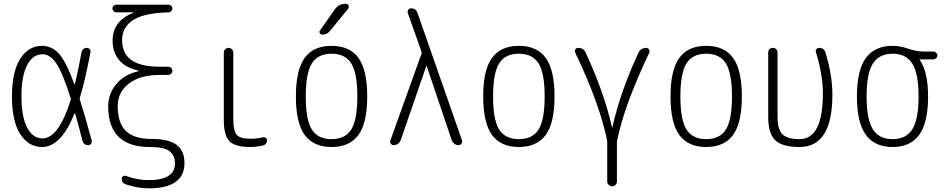

<svg xmlns="http://www.w3.org/2000/svg" viewBox="-20 -775 5040 1025"><path d="M207 -485.4Q155.3 -485.4 125 -427.7Q94.7 -370.1 94.7 -260.3Q94.7 -150.4 125 -93.3Q155.3 -36.1 207 -36.1Q293 -36.1 357.4 -241.2Q359.4 -246.1 357.4 -251Q312.5 -391.6 279.3 -438.5Q246.1 -485.4 207 -485.4ZM204.1 9.8Q132.8 9.8 88.4 -58.6Q43.9 -127 43.9 -259.8Q43.9 -391.6 87.9 -460.9Q131.8 -530.3 204.1 -530.3Q255.9 -530.3 293.9 -489.3Q332 -448.2 377 -325.2Q377.9 -325.2 379.9 -326.2Q399.4 -408.2 415 -495.1Q417 -505.9 424.8 -512.7Q432.6 -519.5 442.9 -519.5Q453.1 -519.5 459 -512.2Q464.8 -504.9 462.9 -496.1Q436.5 -354.5 406.2 -252Q404.3 -248 406.2 -243.2Q434.6 -155.3 469.7 -24.4Q471.7 -15.6 466.3 -7.8Q460.9 0 451.2 0Q426.8 0 419.9 -24.4Q402.3 -95.7 380.9 -169.9Q379.9 -170.9 377.9 -169.9Q306.6 9.8 204.1 9.8Z M780.3 9.8Q558.6 9.8 557.6 -205.1Q557.6 -275.4 601.1 -326.7Q644.5 -377.9 717.8 -394.5Q718.8 -394.5 718.8 -397.5Q718.8 -398.4 717.8 -398.4Q650.4 -413.1 615.7 -454.6Q581.1 -496.1 581.1 -557.6Q581.1 -663.1 690.4 -706.1Q692.4 -706.1 692.4 -708Q692.4 -709 691.4 -709H600.6Q592.8 -709 586.4 -715.3Q580.1 -721.7 580.1 -730Q580.1 -738.3 586.4 -744.1Q592.8 -750 600.6 -750H879.9Q887.7 -750 894 -744.1Q900.4 -738.3 900.4 -730Q900.4 -721.7 894 -715.3Q887.7 -709 879.9 -709Q751 -706.1 691.4 -668.5Q631.8 -630.9 631.8 -560.5Q631.8 -418.9 831.1 -418.9H877.9Q886.7 -418.9 893.6 -412.6Q900.4 -406.2 900.4 -397Q900.4 -387.7 893.6 -381.3Q886.7 -375 877.9 -375H831.1Q727.5 -375 668 -328.6Q608.4 -282.2 608.4 -209Q608.4 -118.2 652.3 -75.7Q696.3 -33.2 790 -33.2Q881.8 -33.2 923.3 -1.5Q964.8 30.3 964.8 95.7Q964.8 229.5 775.4 230.5Q714.8 230.5 651.4 209Q629.9 203.1 629.9 178.7Q629.9 170.9 636.7 166Q643.6 161.1 652.3 164.1Q718.8 187.5 772.5 186.5Q914.1 186.5 914.1 97.7Q914.1 54.7 885.3 32.2Q856.4 9.8 780.3 9.8Z M1315.4 9.8Q1235.4 9.8 1205.1 -21Q1174.8 -51.8 1174.8 -134.8V-494.1Q1174.8 -504.9 1182.6 -512.2Q1190.4 -519.5 1200.2 -519.5Q1210 -519.5 1217.8 -511.7Q1225.6 -503.9 1225.6 -494.1V-139.6Q1225.6 -75.2 1244.1 -54.7Q1262.7 -34.2 1320.3 -34.2Q1349.6 -34.2 1382.8 -42Q1390.6 -43.9 1397.9 -39.6Q1405.3 -35.2 1405.3 -27.3Q1405.3 -2.9 1382.8 2Q1348.6 9.8 1315.4 9.8Z M1855.5 -436Q1823.2 -488.3 1750 -488.3Q1676.8 -488.3 1644.5 -436Q1612.3 -383.8 1612.3 -259.8Q1612.3 -135.7 1644.5 -84Q1676.8 -32.2 1750 -32.2Q1823.2 -32.2 1855.5 -84Q1887.7 -135.7 1887.7 -259.8Q1887.7 -383.8 1855.5 -436ZM1893.6 -54.7Q1846.7 9.8 1750 9.8Q1653.3 9.8 1606.4 -54.7Q1559.6 -119.1 1559.6 -260.3Q1559.6 -401.4 1606.4 -465.8Q1653.3 -530.3 1750 -530.3Q1846.7 -530.3 1893.6 -465.8Q1940.4 -401.4 1940.4 -260.3Q1940.4 -119.1 1893.6 -54.7ZM1824.2 -754.9H1826.2Q1835.9 -754.9 1840.3 -745.6Q1844.7 -736.3 1837.9 -727.5L1742.2 -610.4Q1727.5 -590.8 1700.2 -589.8Q1692.4 -589.8 1687.5 -597.7Q1682.6 -605.5 1688.5 -612.3L1767.6 -725.6Q1789.1 -754.9 1824.2 -754.9Z M2082 0Q2072.3 0 2066.4 -7.8Q2060.5 -15.6 2064.5 -26.4L2230.5 -489.3Q2231.4 -494.1 2230.5 -498L2157.2 -705.1Q2154.3 -713.9 2159.2 -722.2Q2164.1 -730.5 2173.8 -730.5Q2201.2 -730.5 2209 -705.1L2446.3 -26.4Q2449.2 -16.6 2443.8 -8.3Q2438.5 0 2427.7 0Q2416 0 2406.2 -7.3Q2396.5 -14.6 2391.6 -26.4L2257.8 -422.9Q2257.8 -423.8 2256.8 -423.8Q2255.9 -423.8 2255.9 -422.9L2119.1 -26.4Q2115.2 -15.6 2104.5 -7.8Q2093.8 0 2082 0Z M2855.5 -436Q2823.2 -488.3 2750 -488.3Q2676.8 -488.3 2644.5 -436Q2612.3 -383.8 2612.3 -259.8Q2612.3 -135.7 2644.5 -84Q2676.8 -32.2 2750 -32.2Q2823.2 -32.2 2855.5 -84Q2887.7 -135.7 2887.7 -259.8Q2887.7 -383.8 2855.5 -436ZM2893.6 -54.7Q2846.7 9.8 2750 9.8Q2653.3 9.8 2606.4 -54.7Q2559.6 -119.1 2559.6 -260.3Q2559.6 -401.4 2606.4 -465.8Q2653.3 -530.3 2750 -530.3Q2846.7 -530.3 2893.6 -465.8Q2940.4 -401.4 2940.4 -260.3Q2940.4 -119.1 2893.6 -54.7Z M3220.7 -26.4Q3180.7 -222.7 3050.8 -494.1Q3046.9 -502.9 3051.3 -511.2Q3055.7 -519.5 3066.4 -519.5Q3095.7 -519.5 3106.4 -494.1Q3205.1 -282.2 3247.1 -95.7Q3247.1 -93.8 3248 -93.8Q3249 -93.8 3249 -95.7Q3292 -286.1 3388.7 -494.1Q3393.6 -505.9 3405.3 -512.7Q3417 -519.5 3429.7 -519.5Q3439.5 -519.5 3444.8 -511.2Q3450.2 -502.9 3446.3 -494.1Q3312.5 -212.9 3274.4 -24.4Q3273.4 -21.5 3273.4 -14.6V194.3Q3273.4 205.1 3265.6 212.4Q3257.8 219.7 3248 219.7Q3238.3 219.7 3230 211.9Q3221.7 204.1 3221.7 194.3V-14.6Q3221.7 -23.4 3220.7 -26.4Z M3855.5 -436Q3823.2 -488.3 3750 -488.3Q3676.8 -488.3 3644.5 -436Q3612.3 -383.8 3612.3 -259.8Q3612.3 -135.7 3644.5 -84Q3676.8 -32.2 3750 -32.2Q3823.2 -32.2 3855.5 -84Q3887.7 -135.7 3887.7 -259.8Q3887.7 -383.8 3855.5 -436ZM3893.6 -54.7Q3846.7 9.8 3750 9.8Q3653.3 9.8 3606.4 -54.7Q3559.6 -119.1 3559.6 -260.3Q3559.6 -401.4 3606.4 -465.8Q3653.3 -530.3 3750 -530.3Q3846.7 -530.3 3893.6 -465.8Q3940.4 -401.4 3940.4 -260.3Q3940.4 -119.1 3893.6 -54.7Z M4248 9.8Q4157.2 9.8 4119.1 -25.9Q4081.1 -61.5 4081.1 -150.4V-495.1Q4081.1 -505.9 4088.4 -512.7Q4095.7 -519.5 4106 -519.5Q4116.2 -519.5 4123.5 -512.7Q4130.9 -505.9 4130.9 -495.1V-150.4Q4130.9 -84 4157.2 -58.1Q4183.6 -32.2 4248 -32.2Q4373 -32.2 4373 -276.4Q4373 -376 4335.9 -496.1Q4333 -504.9 4338.4 -512.2Q4343.8 -519.5 4353.5 -519.5Q4378.9 -519.5 4386.7 -495.1Q4423.8 -374 4423.8 -269.5Q4423.8 9.8 4248 9.8Z M4850.6 -435.1Q4817.4 -488.3 4745.1 -488.3Q4672.9 -488.3 4639.6 -435.1Q4606.4 -381.8 4606.4 -259.8Q4606.4 -137.7 4639.6 -85Q4672.9 -32.2 4745.1 -32.2Q4817.4 -32.2 4850.6 -85Q4883.8 -137.7 4883.8 -259.8Q4883.8 -381.8 4850.6 -435.1ZM4745.1 -530.3Q4785.2 -530.3 4828.1 -515.1Q4871.1 -500 4909.2 -500H4962.9Q4970.7 -500 4977.5 -493.7Q4984.4 -487.3 4984.4 -479Q4984.4 -470.7 4977.5 -464.4Q4970.7 -458 4962.9 -458H4890.6H4889.6V-456.1Q4934.6 -391.6 4934.6 -259.8Q4934.6 -121.1 4887.7 -55.7Q4840.8 9.8 4745.1 9.8Q4649.4 9.8 4602.1 -55.7Q4554.7 -121.1 4554.7 -260.3Q4554.7 -399.4 4602.1 -464.8Q4649.4 -530.3 4745.1 -530.3Z"/></svg>

Font: Rounded-L Mgen+ 1mn light
Style: Regular
Weight: 200
Designer: [Source Han Sans]
Ryoko NISHIZUKA  (kana & ideographs); Paul D. Hunt (Latin, Greek & Cyrillic); Wenlong ZHANG  (bopomofo
Version: Version 1.059.20150602